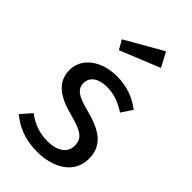

<svg xmlns="http://www.w3.org/2000/svg" viewBox="-247 -875 962 962"><g transform="rotate(45 233.5 -394.5)"><path d="M238 -539C129 -539 48 -478 48 -394C48 -320 93 -271 207 -241C309 -214 335 -194 335 -142C335 -92 291 -62 222 -62C165 -62 116 -81 74 -113L25 -57C71 -17 135 12 224 12C331 12 432 -38 432 -148C432 -240 368 -284 257 -312C172 -334 144 -354 144 -397C144 -439 181 -466 241 -466C290 -466 331 -451 378 -421L417 -479C367 -517 312 -539 238 -539ZM324 -801 125 -687 153 -638 365 -724Z"/></g></svg>

Font: Fira Math
Style: Regular
Weight: 400
Designer: Xiangdong Zeng
Foundry: Xiangdong Zeng
Version: Version 0.3.4